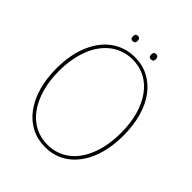

<svg xmlns="http://www.w3.org/2000/svg" viewBox="-407 -1883 2171 2171"><g transform="rotate(45 678.5 -797.5)"><path d="M680 19Q559 19 459.5 -32Q360 -83 289 -178Q218 -273 179.5 -405.5Q141 -538 141 -701Q141 -810 158 -905.5Q175 -1001 209 -1081Q243 -1161 289.5 -1223.5Q336 -1286 396.5 -1330Q457 -1374 528 -1397Q599 -1420 680 -1420Q801 -1420 899.5 -1368.5Q998 -1317 1068.5 -1223Q1139 -1129 1177 -996.5Q1215 -864 1215 -701Q1215 -593 1198 -497Q1181 -401 1148 -321Q1115 -241 1068 -178Q1021 -115 961.5 -71Q902 -27 831.5 -4Q761 19 680 19ZM680 -19Q755 -19 820 -41Q885 -63 940.5 -104.5Q996 -146 1038.5 -205.5Q1081 -265 1111.5 -341Q1142 -417 1158 -507.5Q1174 -598 1174 -701Q1174 -856 1139 -981Q1104 -1106 1038.5 -1196.5Q973 -1287 882.5 -1335Q792 -1383 680 -1383Q605 -1383 539 -1361Q473 -1339 418 -1297.5Q363 -1256 319 -1196.5Q275 -1137 245 -1061Q215 -985 198.5 -895Q182 -805 182 -701Q182 -547 218 -421.5Q254 -296 319.5 -205.5Q385 -115 476.5 -67Q568 -19 680 -19ZM532 -1529Q514 -1529 505 -1538.5Q496 -1548 496 -1570Q496 -1593 505 -1603.5Q514 -1614 533 -1614Q552 -1614 561.5 -1603Q571 -1592 571 -1571Q571 -1549 561 -1539Q551 -1529 532 -1529ZM825 -1529Q806 -1529 797 -1538.5Q788 -1548 788 -1570Q788 -1593 797.5 -1603.5Q807 -1614 825 -1614Q844 -1614 853.5 -1603Q863 -1592 863 -1571Q863 -1548 853.5 -1538.5Q844 -1529 825 -1529Z"/></g></svg>

Font: Playwrite BE WAL Thin
Style: Regular
Weight: 250
Version: Version 1.002